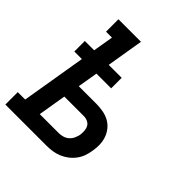

<svg xmlns="http://www.w3.org/2000/svg" viewBox="-206 -870 1006 1006"><g transform="rotate(45 296.5 -367.5)"><path d="M-7 0V-92H48L108 -452H52V-530H121L140 -643H96V-735H263L229 -530H325V-452H216L197 -340H327Q352 -340 377 -335.5Q402 -331 422.5 -320Q443 -309 458.5 -290.5Q474 -272 482 -249.5Q490 -227 491 -201.5Q492 -176 487 -151Q484 -130 476.5 -109Q469 -88 455 -69.5Q441 -51 422.5 -37Q404 -23 383 -14.5Q362 -6 340.5 -3Q319 0 297 0ZM156 -92H297Q312 -92 327 -96.5Q342 -101 354 -111.5Q366 -122 372.5 -136.5Q379 -151 382 -165Q384 -180 383 -195.5Q382 -211 375.5 -223Q369 -235 355.5 -241.5Q342 -248 327 -248H182Z"/></g></svg>

Font: Iosevka Slab SmBdExObl
Style: Regular
Weight: 600
Width: 7
Italic angle: -9°
Monospace: yes
Designer: Belleve Invis
Foundry: Belleve Invis
Version: Version 11.1.0; ttfautohint (v1.8.3)